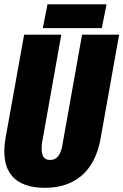

<svg xmlns="http://www.w3.org/2000/svg" viewBox="-30 -874 580 903"><path d="M181.2 9.3C316.4 9.3 415.5 -62.5 443.4 -224.6L530.3 -710.9H356L265.6 -204.1C257.8 -145 236.8 -121.6 206.1 -121.6C173.3 -121.6 160.2 -146 168 -204.1L258.3 -710.9H83.5L-3.9 -224.6C-31.7 -62.5 42 9.3 181.2 9.3ZM171.4 -741.7H448.7L471.2 -853.5H193.4Z"/></svg>

Font: Roboto Flex Super Cond Black
Style: Italic
Weight: 900
Width: 3
Italic angle: -10°
Designer: Berlow after Robertson
Foundry: Google
Version: Version 3.200;Glyphs 3.3 (3311)